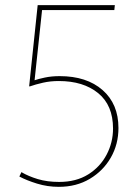

<svg xmlns="http://www.w3.org/2000/svg" viewBox="-20 -713 538 744"><path d="M208 11Q164 11 123.5 -1.5Q83 -14 55 -29L63 -46Q90 -30 126.5 -19Q163 -8 209 -8Q275 -8 321.5 -37Q368 -66 393 -113.5Q418 -161 418 -215Q418 -305 360.5 -352Q303 -399 208 -399Q175 -399 146.5 -392.5Q118 -386 95 -378L93 -379L126 -693H425L423 -674H143L114 -402Q128 -407 154 -412.5Q180 -418 211 -418Q316 -418 377.5 -364Q439 -310 439 -217Q439 -154 409.5 -102.5Q380 -51 328 -20Q276 11 208 11Z"/></svg>

Font: Murecho Thin Thin
Style: Regular
Weight: 250
Version: Version 1.010